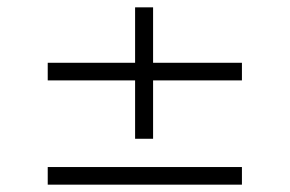

<svg xmlns="http://www.w3.org/2000/svg" viewBox="-20 -545 789 523"><path d="M110 -326V-374H639V-326ZM110 -42V-90H639V-42ZM348 -167V-525H397V-167Z"/></svg>

Font: Lexend Peta ExtraLight
Style: Regular
Weight: 250
Version: Version 1.007